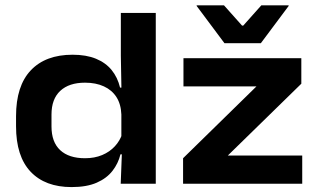

<svg xmlns="http://www.w3.org/2000/svg" viewBox="-20 -710 1229 742"><path d="M256.5 13Q154.5 13 98.2 -46.5Q42 -106 42 -222V-261Q42 -378 99 -438.2Q156 -498.5 260.5 -498.5Q313.5 -498.5 351 -483Q388.5 -467.5 411.5 -439.2Q434.5 -411 444 -371.5H485L449 -267.5Q447.5 -307.5 430 -334.8Q412.5 -362 381.5 -376.2Q350.5 -390.5 308.5 -390.5Q247 -390.5 213 -359Q179 -327.5 179 -267V-221.5Q179 -161 212.5 -129.8Q246 -98.5 308.5 -98.5Q345.5 -98.5 374.8 -110.8Q404 -123 424 -144.8Q444 -166.5 452.5 -193.5L487 -113.5H445.5Q437 -78.5 414.8 -49.8Q392.5 -21 353.8 -4Q315 13 256.5 13ZM446.5 0 451.5 -130.5 449 -161V-332L449.5 -354.5L447 -494.5V-660H582V0ZM1148 -109V0H687.5V-98.5L971 -376H689V-485H1144.5V-386.5L860.5 -109ZM847.5 -543 740 -687V-689.5H845.5L915.5 -611H920L990 -689.5H1095.5V-687L988 -543Z"/></svg>

Font: AnekLatin_SemiExpandedSemiBold
Style: Regular
Weight: 600
Width: 6
Designer: Yesha Goshar
Foundry: Ek Type
Version: Version 1.003